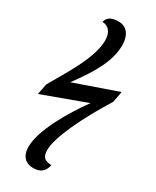

<svg xmlns="http://www.w3.org/2000/svg" viewBox="-255 -831 924 1137"><g transform="rotate(30 207.0 -262.5)"><path d="M189 240C239 240 266 217 275 171C226 169 209 152 209 104C209 18 297 -165 405 -337L419 -412L126 -310C225 -442 284 -548 284 -653C284 -721 252 -765 196 -765C146 -765 121 -748 113 -715C156 -714 182 -682 182 -627C182 -505 75 -344 10 -228L-5 -154L292 -263C205 -142 103 31 103 146C104 209 139 240 189 240Z"/></g></svg>

Font: Noto Serif Condensed SemiBold
Style: Italic
Weight: 600
Width: 3
Italic angle: -12°
Designer: Monotype Design Team
Foundry: Monotype Imaging Inc.
Version: Version 2.014